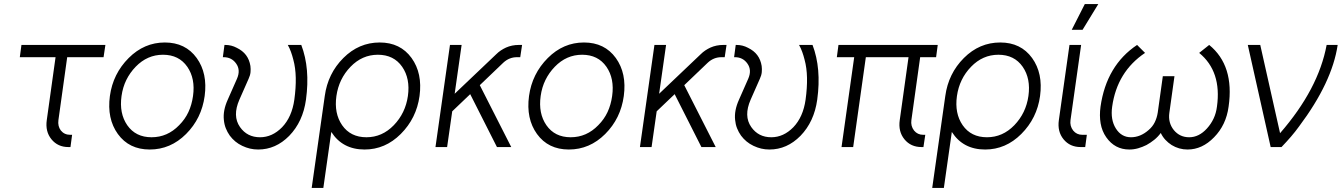

<svg xmlns="http://www.w3.org/2000/svg" viewBox="-20 -720 6569 940"><path d="M85 -500 77 -440H252L209 -132Q201 -76 232 -38Q263 0 315 0H325L333 -60H324Q295 -60 278 -81Q262 -102 266 -132L309 -440H487L496 -500Z M787 -512Q686 -512 610 -436Q533 -359 518 -250Q503 -139 557 -64Q612 12 713 12Q815 12 891 -64Q967 -140 982 -250Q997 -361 943 -436Q888 -512 787 -512ZM778 -452Q856 -452 897 -393Q937 -335 925 -250Q919 -207 902.5 -171.5Q886 -136 857 -107Q800 -48 722 -48Q644 -48 603 -107Q563 -165 575 -250Q581 -293 598.5 -328.5Q616 -364 644 -393Q701 -452 778 -452Z M1079 -500 1071 -440H1075Q1114 -440 1136 -409Q1159 -377 1140 -334L1095 -232Q1071 -179 1076 -133Q1078 -111 1085.5 -92Q1093 -73 1105 -56Q1117 -40 1132 -27.5Q1147 -15 1166 -6Q1185 3 1204 7.5Q1223 12 1244 12Q1330 12 1396 -55Q1463 -124 1478 -232Q1499 -385 1455 -500H1389Q1398 -484 1404.5 -466Q1411 -448 1416 -428Q1427 -388 1428 -339Q1429 -290 1421 -232Q1409 -147 1361 -97Q1313 -48 1253 -48Q1190 -48 1155 -98Q1117 -152 1152 -232L1197 -334Q1205 -351 1206.5 -366.5Q1208 -382 1206 -397Q1201 -428 1184.5 -450Q1168 -472 1139 -486Q1126 -493 1112 -496.5Q1098 -500 1083 -500Z M1830 -452Q1908 -452 1949 -393Q1989 -335 1977 -250Q1965 -166 1908 -107Q1851 -48 1774 -48Q1696 -48 1655 -107Q1615 -165 1627 -250Q1639 -334 1696 -393Q1753 -452 1830 -452ZM1839 -512Q1737 -512 1661 -436Q1585 -360 1570 -250L1506 200H1563L1602 -74Q1657 12 1765 12Q1866 12 1942 -64Q2019 -141 2034 -250Q2049 -361 1995 -436Q1940 -512 1839 -512Z M2183 -500 2112 0H2169L2194 -175L2282 -259L2413 0H2483L2329 -303L2444 -413Q2473 -440 2511 -440H2527L2536 -500H2520Q2486 -500 2457 -487Q2444 -481 2432 -473Q2420 -465 2409 -454L2206 -261L2240 -500Z M2839 -512Q2738 -512 2662 -436Q2585 -359 2570 -250Q2555 -139 2609 -64Q2664 12 2765 12Q2867 12 2943 -64Q3019 -140 3034 -250Q3049 -361 2995 -436Q2940 -512 2839 -512ZM2830 -452Q2908 -452 2949 -393Q2989 -335 2977 -250Q2971 -207 2954.5 -171.5Q2938 -136 2909 -107Q2852 -48 2774 -48Q2696 -48 2655 -107Q2615 -165 2627 -250Q2633 -293 2650.5 -328.5Q2668 -364 2696 -393Q2753 -452 2830 -452Z M3184 -500 3113 0H3170L3195 -175L3283 -259L3414 0H3484L3330 -303L3445 -413Q3474 -440 3512 -440H3528L3537 -500H3521Q3487 -500 3458 -487Q3445 -481 3433 -473Q3421 -465 3410 -454L3207 -261L3241 -500Z M3582 -500 3574 -440H3578Q3617 -440 3639 -409Q3662 -377 3643 -334L3598 -232Q3574 -179 3579 -133Q3581 -111 3588.5 -92Q3596 -73 3608 -56Q3620 -40 3635 -27.5Q3650 -15 3669 -6Q3688 3 3707 7.5Q3726 12 3747 12Q3833 12 3899 -55Q3966 -124 3981 -232Q4002 -385 3958 -500H3892Q3901 -484 3907.5 -466Q3914 -448 3919 -428Q3930 -388 3931 -339Q3932 -290 3924 -232Q3912 -147 3864 -97Q3816 -48 3756 -48Q3693 -48 3658 -98Q3620 -152 3655 -232L3700 -334Q3708 -351 3709.5 -366.5Q3711 -382 3709 -397Q3704 -428 3687.5 -450Q3671 -472 3642 -486Q3629 -493 3615 -496.5Q3601 -500 3586 -500Z M4085 -500 4077 -440H4162L4100 0H4157L4219 -440H4428L4385 -132Q4377 -76 4408 -38Q4439 0 4492 0H4501L4510 -60H4500Q4472 -60 4455 -81Q4438 -103 4442 -132L4485 -440H4563L4571 -500Z M4868 -452Q4946 -452 4987 -393Q5027 -335 5015 -250Q5003 -166 4946 -107Q4889 -48 4812 -48Q4734 -48 4693 -107Q4653 -165 4665 -250Q4677 -334 4734 -393Q4791 -452 4868 -452ZM4877 -512Q4775 -512 4699 -436Q4623 -360 4608 -250L4544 200H4601L4640 -74Q4695 12 4803 12Q4904 12 4980 -64Q5057 -141 5072 -250Q5087 -361 5033 -436Q4978 -512 4877 -512Z M5216 -500 5164 -132Q5156 -76 5187 -38Q5218 0 5271 0H5293L5301 -60H5279Q5251 -60 5234 -81Q5217 -103 5221 -132L5273 -500ZM5227 -574H5280L5357 -700H5291Z M5547 -500Q5397 -400 5368 -198Q5362 -154 5368.5 -116Q5375 -78 5396 -48Q5438 12 5509 12Q5531 12 5552 6Q5573 0 5593 -10Q5613 -21 5631 -35.5Q5649 -50 5663 -69Q5672 -50 5685.5 -35.5Q5699 -21 5716 -10Q5752 12 5794 12Q5866 12 5924 -48Q5983 -108 5995 -198Q6024 -399 5900 -500L5851 -461Q5962 -370 5938 -198Q5934 -166 5921.5 -139.5Q5909 -113 5889 -91Q5850 -48 5802 -48Q5756 -48 5727 -83Q5698 -119 5705 -168L5730 -347H5673L5648 -168Q5644 -143 5633.5 -121.5Q5623 -100 5603 -83Q5563 -48 5517 -48Q5470 -48 5443 -91Q5416 -134 5425 -198Q5449 -369 5586 -461Z M6089 -500 6201 0H6254Q6279 -26 6300.5 -51Q6322 -76 6340 -101Q6502 -317 6529 -500H6475Q6455 -392 6398 -284Q6341 -176 6247 -68L6150 -500Z"/></svg>

Font: Unageo
Style: Light-Italic
Weight: 300
Designer: Richard Sepsi
Foundry: Richard Sepsi
Version: Version 2.000